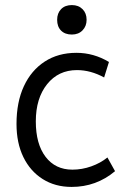

<svg xmlns="http://www.w3.org/2000/svg" viewBox="-20 -722 486 756"><path d="M262 14Q197 14 148 -17Q99 -48 72 -103.5Q45 -159 45 -234Q45 -320 74 -382.5Q103 -445 156 -479.5Q209 -514 281 -514Q349 -514 409 -478L390 -417Q337 -446 283 -446Q210 -446 165.5 -390.5Q121 -335 121 -244Q121 -155 159.5 -104.5Q198 -54 265 -54Q303 -54 339.5 -67Q376 -80 403 -102L433 -48Q359 14 262 14ZM263 -586Q236 -586 220.5 -601.5Q205 -617 205 -644Q205 -670 220.5 -686Q236 -702 263 -702Q289 -702 305 -686Q321 -670 321 -644Q321 -619 305 -602.5Q289 -586 263 -586Z"/></svg>

Font: Imprima
Style: Regular
Weight: 400
Designer: Eduardo Tunni
Foundry: Eduardo Tunni
Version: Version 1.002; ttfautohint (v1.8.4.7-5d5b);gftools[0.9.23]